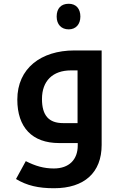

<svg xmlns="http://www.w3.org/2000/svg" viewBox="-20 -760 645 1020"><path d="M345 -604C383 -604 407 -631 407 -672C407 -714 384 -740 345 -740C304 -740 281 -715 281 -672C281 -630 306 -604 345 -604ZM267 240C428 240 520 157 520 10V-492H375C198 -492 72 -397 72 -231C72 -83 151 0 294 0H393V13C393 88 347 135 266 135C213 135 168 122 117 96L65 191C123 226 184 240 267 240ZM392 -106H315C240 -106 203 -146 203 -234C203 -330 260 -386 357 -386H392Z"/></svg>

Font: Noto Kufi Arabic SemiBold
Style: Regular
Weight: 600
Designer: Monotype Design Team, David Williams, Khaled Hosny
Foundry: Google LLC
Version: Version 2.109